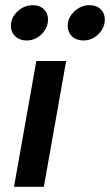

<svg xmlns="http://www.w3.org/2000/svg" viewBox="-20 -720 424 740"><path d="M120 -485H235L149 0H34ZM22 -620Q22 -652 47.5 -676Q73 -700 107 -700Q133 -700 149 -684.5Q165 -669 165 -645Q165 -613 140.5 -588.5Q116 -564 83 -564Q56 -564 39 -580Q22 -596 22 -620ZM241 -620Q241 -652 266.5 -676Q292 -700 325 -700Q352 -700 368 -684.5Q384 -669 384 -645Q384 -613 359.5 -588.5Q335 -564 301 -564Q274 -564 257.5 -580Q241 -596 241 -620Z"/></svg>

Font: Niramit SemiBold
Style: Italic
Weight: 600
Italic angle: -10°
Designer: Katatrad Aksorn Co.,Ltd.
Foundry: Cadson Demak Co.,Ltd.
Version: Version 1.001; ttfautohint (v1.6)